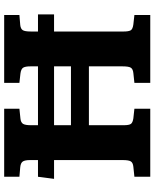

<svg xmlns="http://www.w3.org/2000/svg" viewBox="70 -810 740 920"><g transform="rotate(-90 440.0 -350.0)"><path d="M53 0V-76L101 -81Q120 -83 126.5 -93Q133 -103 133 -132V-461H43L53 -538H133V-575Q133 -601 126 -611Q119 -621 99 -623L53 -627V-700H379V-627L331 -622Q313 -620 306.5 -609.5Q300 -599 300 -571V-538H582V-575Q582 -598 576 -608.5Q570 -619 548 -622L503 -627V-700H828V-627L780 -623Q762 -621 755.5 -611Q749 -601 749 -572V-538H831V-461H749V-128Q749 -104 754.5 -94Q760 -84 783 -81L828 -76V0H503V-76L550 -81Q569 -83 575.5 -93Q582 -103 582 -132V-294H300V-128Q300 -101 306.5 -92.5Q313 -84 333 -81L379 -76V0ZM300 -380H582V-461H300Z"/></g></svg>

Font: Literata 7pt
Style: Bold
Weight: 700
Designer: Latin by Veronika Burian and Jose Scaglione. Greek by Irene Vlachou. Cyrillic by Vera Evstafieva.
Foundry: TypeTogether
Version: Version 3.002